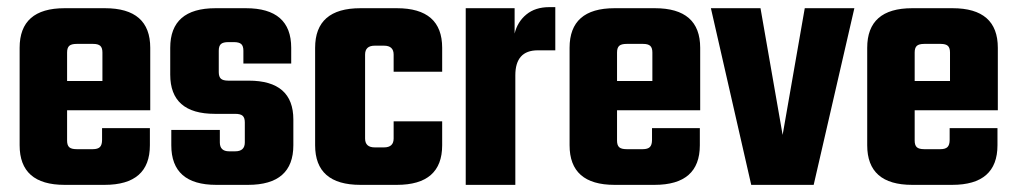

<svg xmlns="http://www.w3.org/2000/svg" viewBox="-20 -518 2844 538"><path d="M161 -495H274Q401 -495 401 -384V-209H168V-124Q168 -111 174 -105.5Q180 -100 195 -100H240Q254 -100 260 -106Q266 -112 266 -126V-159H400V-111Q400 0 273 0H161Q35 0 35 -111V-384Q35 -495 161 -495ZM168 -291H267V-371Q267 -384 261 -389.5Q255 -395 241 -395H195Q180 -395 174 -389.5Q168 -384 168 -371Z M666 -119V-175Q666 -188 660 -193.5Q654 -199 639 -199H582Q457 -199 457 -309V-384Q457 -495 584 -495H669Q796 -495 796 -384V-340H662V-376Q662 -389 656 -394.5Q650 -400 635 -400H620Q605 -400 599 -394.5Q593 -389 593 -376V-316Q593 -303 599 -297.5Q605 -292 620 -292H677Q802 -292 802 -183V-111Q802 0 675 0H586Q460 0 460 -111V-154H596V-119Q596 -94 622 -94H639Q666 -94 666 -119Z M1219 -317H1083V-365Q1083 -390 1056 -390H1030Q1003 -390 1003 -365V-130Q1003 -105 1030 -105H1056Q1083 -105 1083 -130V-178H1219V-111Q1219 0 1092 0H990Q863 0 863 -111V-384Q863 -495 990 -495H1092Q1219 -495 1219 -384Z M1519 -498H1536V-377H1487Q1424 -377 1424 -307V0H1285V-495H1422V-424Q1430 -457 1455 -477.5Q1480 -498 1519 -498Z M1702 -495H1815Q1942 -495 1942 -384V-209H1709V-124Q1709 -111 1715 -105.5Q1721 -100 1736 -100H1781Q1795 -100 1801 -106Q1807 -112 1807 -126V-159H1941V-111Q1941 0 1814 0H1702Q1576 0 1576 -111V-384Q1576 -495 1702 -495ZM1709 -291H1808V-371Q1808 -384 1802 -389.5Q1796 -395 1782 -395H1736Q1721 -395 1715 -389.5Q1709 -384 1709 -371Z M2111 -495 2173 -140 2235 -495H2374L2260 0H2085L1972 -495Z M2536 -495H2649Q2776 -495 2776 -384V-209H2543V-124Q2543 -111 2549 -105.5Q2555 -100 2570 -100H2615Q2629 -100 2635 -106Q2641 -112 2641 -126V-159H2775V-111Q2775 0 2648 0H2536Q2410 0 2410 -111V-384Q2410 -495 2536 -495ZM2543 -291H2642V-371Q2642 -384 2636 -389.5Q2630 -395 2616 -395H2570Q2555 -395 2549 -389.5Q2543 -384 2543 -371Z"/></svg>

Font: Teko SemiBold
Style: Regular
Weight: 600
Designer: Manushi Parikh, Jonny Pinhorn
Foundry: Indian Type Foundry
Version: Version 1.106;PS 1.0;hotconv 1.0.78;makeotf.lib2.5.61930; tt